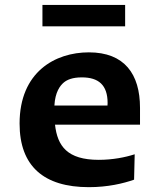

<svg xmlns="http://www.w3.org/2000/svg" viewBox="-20 -762 660 794"><path d="M244 -421C257.5 -432 279 -442 318.5 -442C387.5 -442 425 -410.5 425 -336C425 -332.5 425 -329 424.5 -325.5H205C208 -381 228 -407.5 244 -421ZM61 -251C61 -75 161 12 347.5 12C425 12 489 -3 534.5 -19L537 -124C498.5 -111.5 446 -101 388.5 -101C258 -101 217.5 -158 207.5 -246.5H559V-316C559 -456 494.5 -545.5 347.5 -545.5C208 -545.5 61 -464.5 61 -251ZM155.5 -653H497.5V-741.5H155.5Z"/></svg>

Font: Monaspace Argon
Style: Bold
Weight: 700
Designer: Riley Cran & the Lettermatic Team
Foundry: Lettermatic
Version: Version 1.000 (Monaspace Argon)